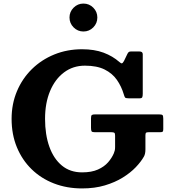

<svg xmlns="http://www.w3.org/2000/svg" viewBox="-20 -1041 948 1076"><path d="M513.5 -400H870Q886 -400 890.5 -396.2Q895 -392.5 895 -375.5V-317.5Q895 -305.5 891.2 -302.8Q887.5 -300 875 -300H812.5Q801 -300 798 -296.8Q795 -293.5 795 -282V-204Q795 -178 786.5 -163.5Q770.5 -135 741 -104Q711.5 -73 668 -46Q624.5 -19 567.5 -2Q510.5 15 440 15Q354.5 15 282.2 -13Q210 -41 157 -92.8Q104 -144.5 74.5 -216Q45 -287.5 45 -375Q45 -458.5 75 -529.8Q105 -601 158.8 -653.8Q212.5 -706.5 284.5 -735.8Q356.5 -765 440 -765Q509 -765 560.5 -745.8Q612 -726.5 649 -693.5Q658.5 -685 663.5 -686.2Q668.5 -687.5 675 -699.5L694 -739Q697 -745 701 -748.8Q705 -752.5 713 -752.5H761.5Q780 -752.5 780 -737V-516Q780 -503.5 777.5 -496.8Q775 -490 762.5 -490H701.5Q684.5 -490 681 -494.5Q677.5 -499 674 -511.5Q660.5 -557 635 -593.5Q609.5 -630 566.2 -651.5Q523 -673 456 -673Q389 -673 338.8 -635.2Q288.5 -597.5 260.5 -530.5Q232.5 -463.5 232.5 -375Q232.5 -286.5 256.5 -219Q280.5 -151.5 326.8 -113.2Q373 -75 440 -75Q493.5 -75 529 -91Q564.5 -107 585.8 -131.5Q607 -156 618 -182Q621.5 -190.5 623.2 -198Q625 -205.5 625 -218.5V-280.5Q625 -293.5 620.8 -296.8Q616.5 -300 604.5 -300H511.5Q496.5 -300 493.2 -305.2Q490 -310.5 490 -324.5V-378Q490 -393 494.8 -396.5Q499.5 -400 513.5 -400ZM447.5 -864.5Q415.5 -864.5 392.5 -887.5Q369.5 -910.5 369.5 -943Q369.5 -975 392.5 -998Q415.5 -1021 447.5 -1021Q480 -1021 502.8 -998Q525.5 -975 525.5 -943Q525.5 -910.5 502.8 -887.5Q480 -864.5 447.5 -864.5Z"/></svg>

Font: Besley
Style: Bold
Weight: 700
Designer: Owen Earl
Foundry: indestructible type*
Version: Version 2.001; ttfautohint (v1.8.3)